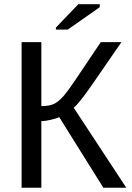

<svg xmlns="http://www.w3.org/2000/svg" viewBox="-20 -887 623 907"><path d="M82 -688H175.3V-385.7Q211.9 -385.7 233.9 -395.8Q255.9 -405.8 279.8 -432.9Q303.7 -460 356 -539.1L456.1 -688H553.7L415.5 -487.8Q351.6 -395.5 328.1 -378.4L576.7 0H468.3L259.8 -333.5Q247.6 -327.6 220.9 -321.3Q194.3 -314.9 175.3 -314.9V0H82ZM244.1 -747.1V-756.8L350.1 -867.2H451.2V-853L299.8 -747.1Z"/></svg>

Font: Liberation Sans
Style: Regular
Weight: 400
Designer: Steve Matteson
Foundry: Ascender Corporation
Version: Version 2.00.1